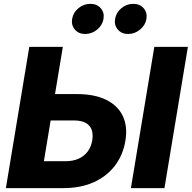

<svg xmlns="http://www.w3.org/2000/svg" viewBox="-20 -969 988 989"><path d="M198.7 -484.4H377Q465.8 -484.4 525.9 -455.3Q585.9 -426.3 612.1 -372.3Q638.2 -318.4 626 -244.6Q613.8 -169.9 571.3 -114.7Q528.8 -59.6 461.7 -29.8Q394.5 0 306.6 0H10.3L130.9 -727.5H303.7L206.1 -138.7H318.4Q356 -138.7 384.5 -151.4Q413.1 -164.1 431.4 -188.2Q449.7 -212.4 455.1 -246.1Q460.4 -278.8 451.7 -301.8Q442.9 -324.7 419.9 -336.7Q397 -348.6 359.9 -348.6H176.3ZM947.8 -727.5 827.1 0H654.3L774.9 -727.5ZM640.1 -793.9Q606.4 -793.9 586.9 -816.7Q567.4 -839.4 572.8 -871.6Q578.1 -904.3 605.2 -926.8Q632.3 -949.2 666 -949.2Q700.2 -949.2 719.7 -926.8Q739.3 -904.3 734.4 -871.6Q729 -839.4 701.4 -816.7Q673.8 -793.9 640.1 -793.9ZM418.9 -793.9Q385.3 -793.9 365.7 -816.7Q346.2 -839.4 351.6 -871.6Q356.9 -904.3 384 -926.8Q411.1 -949.2 445.3 -949.2Q479 -949.2 498.8 -926.8Q518.6 -904.3 513.2 -871.6Q507.8 -839.4 480.5 -816.7Q453.1 -793.9 418.9 -793.9Z"/></svg>

Font: Inter 17pt ExtraBold
Style: Italic
Weight: 800
Italic angle: -9.3988°
Version: Version 4.001;git-66647c0bb